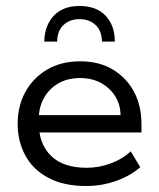

<svg xmlns="http://www.w3.org/2000/svg" viewBox="-20 -612 532 642"><path d="M268 10Q193 10 141.5 -17.5Q90 -45 64.5 -92.5Q39 -140 39 -198Q39 -257 64.5 -304Q90 -351 137 -379Q184 -407 248 -407Q312 -407 358 -379Q404 -351 428.5 -304.5Q453 -258 453 -198V-169H83V-227H383Q383 -260 366.5 -288Q350 -316 319.5 -333.5Q289 -351 248 -351Q205 -351 174 -332.5Q143 -314 126.5 -283.5Q110 -253 110 -218V-198Q110 -131 150.5 -91Q191 -51 270 -51Q312 -51 351.5 -66Q391 -81 417 -106L449 -53Q416 -24 368 -7Q320 10 268 10ZM128 -473Q129 -526 159.5 -559Q190 -592 246 -592Q303 -592 333.5 -559Q364 -526 364 -473H321Q320 -510 299 -529Q278 -548 246 -548Q214 -548 193 -529Q172 -510 171 -473Z"/></svg>

Font: Rokkitt
Style: Regular
Weight: 400
Designer: Vernon Adams
Foundry: Vernon Adams
Version: Version 3.103